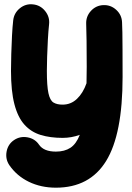

<svg xmlns="http://www.w3.org/2000/svg" viewBox="-20 -578 615 894"><path d="M133.8 -557.6Q168 -554.2 190.2 -526.6Q212.4 -499 208.5 -464.8Q205.1 -433.6 202.9 -393.3Q200.7 -353 199.5 -314.5Q198.2 -275.9 198.2 -248.5Q198.2 -177.2 205.6 -143.8Q212.9 -110.4 229 -100.6Q245.1 -90.8 271.5 -90.8Q310.1 -90.8 338.4 -117.7Q366.7 -144.5 382.8 -190.4Q383.8 -225.1 383.8 -266.6Q383.8 -336.9 383.1 -387.7Q382.3 -438.5 381.3 -466.8Q379.9 -501.5 403.3 -527.1Q426.8 -552.7 460.9 -554.2Q495.6 -555.7 521.2 -532.2Q546.9 -508.8 548.3 -474.1Q549.3 -455.1 549.8 -426.8Q550.3 -398.4 550.5 -349.6Q550.8 -300.8 550.8 -219.7Q550.8 47.4 474.1 171.6Q397.5 295.9 240.2 295.9Q170.9 295.9 114.5 268.6Q58.1 241.2 23.4 190.9Q4.4 162.6 10.7 127.9Q17.1 93.3 45.4 74.2Q73.7 55.2 108.4 61.5Q143.1 67.9 162.1 96.2Q184.1 127.9 240.2 127.9Q280.8 127.9 307.9 110.1Q335 92.3 351.6 49.8Q313 64 271.5 64Q213.9 64 169.2 50.3Q124.5 36.6 93.8 2.4Q63 -31.7 47.1 -92.8Q31.2 -153.8 31.2 -248.5Q31.2 -283.7 32.5 -326.9Q33.7 -370.1 35.9 -411.9Q38.1 -453.6 41.5 -483.4Q45.4 -517.6 72.5 -539.6Q99.6 -561.5 133.8 -557.6Z"/></svg>

Font: Mikhak-DS1-FD Black
Style: Regular
Weight: 900
Designer: Amin Abedi
Version: Version 3.2